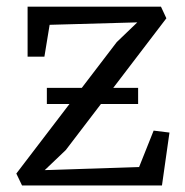

<svg xmlns="http://www.w3.org/2000/svg" viewBox="-20 -568 567 588"><path d="M400.5 -499.5 132 -492 116 -394.5H64.5V-547.5H473L489.5 -512L181.5 -108.5L117 -47L406 -56.5L450.5 -168L499 -162L476 0H47.5L30 -36.5L337.5 -439ZM123.5 -299H403V-249.5H123.5Z"/></svg>

Font: Merriweather 36pt Light
Style: Regular
Weight: 300
Designer: Eben Sorkin
Foundry: Eben Sorkin
Version: Version 2.100